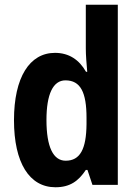

<svg xmlns="http://www.w3.org/2000/svg" viewBox="-20 -780 580 810"><path d="M214 10C275 10 311 -16 342 -63H349L370 0H477V-760H342V-575C342 -547 345 -512 348 -477H343C314 -528 271 -557 212 -557C105 -557 39 -454 39 -273C39 -93 104 10 214 10ZM257 -102C205 -102 176 -159 176 -274C176 -383 204 -441 256 -441C320 -441 345 -390 345 -283V-256C344 -151 318 -102 257 -102Z"/></svg>

Font: Noto Sans Ethiopic Condensed
Style: Bold
Weight: 700
Width: 3
Designer: Monotype Design Team
Foundry: Monotype Imaging Inc.
Version: Version 2.102